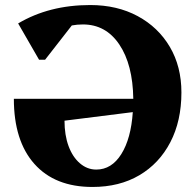

<svg xmlns="http://www.w3.org/2000/svg" viewBox="-20 -726 774 762"><path d="M347 16Q198 16 116.5 -75.5Q35 -167 35 -334H509Q507 -470 453.5 -549.5Q400 -629 309 -629Q286 -629 265 -625L159 -489H135L52 -633Q175 -706 338 -706Q445 -706 526.5 -662Q608 -618 654 -540Q700 -462 700 -359Q700 -246 656 -161.5Q612 -77 533 -30.5Q454 16 347 16ZM236 -247Q236 -190 252 -146.5Q268 -103 297 -78Q326 -53 362 -53Q423 -53 461.5 -114.5Q500 -176 507 -281Z"/></svg>

Font: Platypi
Style: Bold
Weight: 700
Designer: David Sargent
Foundry: Bolt Cutter Type
Version: Version 1.200; ttfautohint (v1.8.4.7-5d5b)